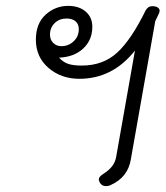

<svg xmlns="http://www.w3.org/2000/svg" viewBox="-20 -623 566 653"><path d="M340 10Q327 10 320 -1Q316 -9 316 -13Q316 -22 332 -32Q352 -45 362 -58.5Q372 -72 375 -89L439 -451Q363 -355 250 -355Q188 -355 145 -392Q102 -429 102 -488Q102 -543 135 -573Q168 -603 212 -603Q249 -603 271.5 -583.5Q294 -564 294 -532Q294 -487 263 -458Q232 -429 181 -427Q193 -413 210 -406.5Q227 -400 258 -400Q331 -400 379 -444.5Q427 -489 475 -587Q483 -602 498 -602Q510 -602 516.5 -597.5Q523 -593 523 -586L521 -578L508 -551L425 -81Q415 -20 357 6Q350 10 340 10ZM248 -524Q248 -541 237 -550.5Q226 -560 206 -560Q182 -560 166 -544.5Q150 -529 150 -505Q150 -488 161 -477Q172 -466 189 -466Q213 -466 230.5 -482.5Q248 -499 248 -524Z"/></svg>

Font: Niramit ExtraLight
Style: Italic
Weight: 200
Italic angle: -10°
Designer: Katatrad Aksorn Co.,Ltd.
Foundry: Cadson Demak Co.,Ltd.
Version: Version 1.000; ttfautohint (v1.6)